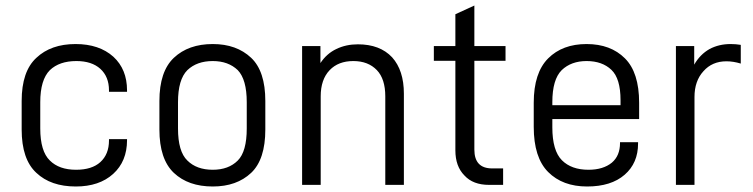

<svg xmlns="http://www.w3.org/2000/svg" viewBox="-20 -675 2749 701"><path d="M112.8 -43.9Q59.1 -93.3 59.1 -202.1V-306.2Q59.1 -414.6 112.8 -463.9Q166 -514.2 255.9 -514.2Q342.3 -514.2 394 -467.8Q443.8 -421.9 443.8 -345.2V-339.8H377.9V-345.2Q377.9 -395 346.2 -423.8Q314.9 -452.1 258.8 -452.1Q196.8 -452.1 162.1 -418.9Q127 -383.8 127 -301.8V-206.1Q127 -122.6 162.1 -88.9Q195.8 -55.2 257.8 -55.2Q315.4 -55.2 346.2 -83Q377.9 -111.8 377.9 -162.1V-167H443.8V-163.1Q443.8 -85.9 393.1 -40Q342.3 5.9 256.8 5.9Q165.5 5.9 112.8 -43.9Z M562 -202.1V-306.2Q562 -414.1 614.7 -463.9Q668 -514.2 756.8 -514.2Q843.8 -514.2 897 -463.9Q948.7 -415 948.7 -306.2V-202.1Q948.7 -92.8 897 -43.9Q844.2 5.9 756.8 5.9Q667.5 5.9 614.7 -43.9Q562 -93.8 562 -202.1ZM848.1 -88.9Q880.9 -121.6 880.9 -206.1V-301.8Q880.9 -384.8 848.1 -418.9Q813.5 -452.1 756.8 -452.1Q698.7 -452.1 664.1 -418.9Q629.9 -384.8 629.9 -301.8V-206.1Q629.9 -121.6 664.1 -88.9Q697.8 -55.2 756.8 -55.2Q814.5 -55.2 848.1 -88.9Z M1149.9 -506.8V-444.8Q1172.9 -479.5 1208 -496.1Q1243.2 -513.2 1286.6 -513.2Q1367.2 -513.2 1411.6 -465.8Q1454.6 -418 1454.6 -333V0H1386.7V-323.2Q1386.7 -386.7 1356 -418.9Q1324.2 -452.1 1270 -452.1Q1215.3 -452.1 1183.6 -418.9Q1150.9 -384.8 1150.9 -323.2V0H1083V-506.8Z M1711.9 -128.9Q1711.9 -60.1 1776.9 -60.1H1816.9V0H1765.6Q1707 0 1675.8 -34.2Q1642.6 -67.4 1642.6 -126V-453.1H1564V-506.8H1642.6V-623L1711.9 -654.8V-506.8H1825.7V-453.1H1711.9Z M1996.6 -210Q1996.6 -125 2031.7 -89.8Q2066.4 -55.2 2128.4 -55.2Q2182.1 -55.2 2213.9 -81.1Q2243.7 -106.4 2243.7 -152.8V-155.8H2309.6V-150.9Q2309.6 -79.6 2260.7 -37.1Q2211.4 5.9 2123.5 5.9Q2034.2 5.9 1981.4 -46.9Q1928.7 -99.6 1928.7 -211.9V-299.8Q1928.7 -409.2 1981.4 -461.9Q2033.7 -514.2 2121.6 -514.2Q2209.5 -514.2 2261.7 -461.9Q2313.5 -410.2 2313.5 -299.8V-240.2H1996.6ZM2030.8 -418.9Q1996.6 -384.8 1996.6 -301.8V-291H2245.6V-309.1Q2245.6 -388.2 2212.4 -419.9Q2178.7 -452.1 2121.6 -452.1Q2065.4 -452.1 2030.8 -418.9Z M2514.6 -506.8V-439Q2535.6 -476.1 2570.8 -496.1Q2605 -514.2 2647.5 -514.2Q2666.5 -514.2 2684.6 -511.2V-442.9Q2657.2 -451.2 2632.3 -451.2Q2580.1 -451.2 2548.3 -415Q2515.6 -379.4 2515.6 -320.8V0H2447.8V-506.8Z"/></svg>

Font: D-DIN-PRO
Style: Regular
Weight: 400
Designer: Charles Nix
Foundry: Datto Inc.
Version: Version 1.000;hotconv 1.0.109;makeotfexe 2.5.65596